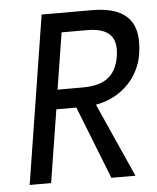

<svg xmlns="http://www.w3.org/2000/svg" viewBox="-46 -620 540 660"><g transform="rotate(-5 224.0 -290.0)"><path d="M30 0H104L144 -251H213L312 0H395L281 -255C373 -271 432 -339 444 -415C464 -541 398 -580 293 -580H122ZM154 -318 185 -513H273C344 -513 378 -484 367 -415C355 -341 310 -318 239 -318Z"/></g></svg>

Font: Charger Sport
Style: NrwObl
Weight: 400
Designer: Jasper
Foundry: Cannot Into Space Fonts
Version: Version 1.1